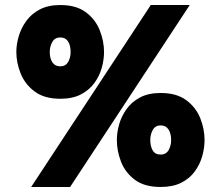

<svg xmlns="http://www.w3.org/2000/svg" viewBox="-20 -732 879 764"><path d="M104 12 580 -712H735L259 12ZM220 -339Q156.5 -339 118 -367.8Q79.5 -396.5 62.2 -439.5Q45 -482.5 45 -525Q45 -555 54.5 -587.5Q64 -620 84.5 -648.5Q105 -677 138.5 -694.5Q172 -712 220 -712Q283.5 -712 321.8 -683.2Q360 -654.5 377 -611.2Q394 -568 394 -525Q394 -495 385 -462.5Q376 -430 355.8 -402Q335.5 -374 302.2 -356.5Q269 -339 220 -339ZM220 -468Q241 -468 251 -485.2Q261 -502.5 261 -525Q261 -551.5 250.8 -567.2Q240.5 -583 220 -583Q198.5 -583 188.2 -565.2Q178 -547.5 178 -525Q178 -499.5 188.5 -483.8Q199 -468 220 -468ZM619 12Q555 12 516.8 -16.5Q478.5 -45 461.8 -88Q445 -131 445 -175Q445 -205 454.2 -237.5Q463.5 -270 484 -298.5Q504.5 -327 537.8 -344.5Q571 -362 619 -362Q682.5 -362 721 -333.5Q759.5 -305 776.8 -261.8Q794 -218.5 794 -175Q794 -143.5 784.8 -110.8Q775.5 -78 755.2 -50Q735 -22 701.5 -5Q668 12 619 12ZM619 -117Q641 -117 651 -134.8Q661 -152.5 661 -175Q661 -200.5 650.5 -216.8Q640 -233 619 -233Q598 -233 588 -215Q578 -197 578 -175Q578 -149.5 587.8 -133.2Q597.5 -117 619 -117Z"/></svg>

Font: Overpass Black
Style: Regular
Weight: 900
Designer: Delve Withrington, Dave Bailey, Thomas Jockin
Foundry: Delve Fonts LLC
Version: Version 4.000; ttfautohint (v1.8.3)